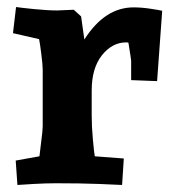

<svg xmlns="http://www.w3.org/2000/svg" viewBox="-20 -524 498 549"><path d="M361.8 -502.9Q384.8 -502.9 410.4 -499Q436 -495.1 443.8 -493.2L429.2 -292L355 -294.9V-350.1Q355 -354 347.2 -401.9Q345.2 -402.8 340.8 -402.8Q300.8 -402.8 271.5 -366Q242.2 -329.1 242.2 -265.1V-192.9Q242.2 -162.1 245.6 -125Q249 -87.9 251 -77.1L334 -70.8L329.1 4.9Q314.9 3.9 262.9 2Q210.9 0 140.1 0Q111.3 0 76.2 2Q41 3.9 29.8 4.9L24.9 -64.9L92.8 -77.1Q93.8 -88.4 97.9 -119.6Q102.1 -150.9 102.1 -163.1V-325.2Q102.1 -338.4 98.1 -369.6Q94.2 -400.9 91.8 -412.1L17.1 -429.2L25.9 -503.9Q38.1 -502 77.6 -498Q117.2 -494.1 143.1 -494.1L190.9 -496.1L211.9 -477.1L221.2 -411.1Q279.8 -502.9 361.8 -502.9Z"/></svg>

Font: Sura
Style: Bold
Weight: 700
Designer: Carolina Giovagnoli
Foundry: Huerta Tipografica
Version: Version 1.002;PS 001.002;hotconv 1.0.70;makeotf.lib2.5.58329